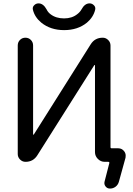

<svg xmlns="http://www.w3.org/2000/svg" viewBox="-20 -978 786 1136"><path d="M633.8 -107.4Q633.8 -100.6 640.6 -100.6H679.7Q701.2 -100.6 714.8 -83Q723.6 -71.3 723.6 -57.6Q723.6 -51.8 722.7 -44.9L683.6 96.7Q678.7 115.2 664.1 126.5Q649.4 137.7 630.9 137.7Q614.3 137.7 604.5 125Q594.7 112.3 598.6 96.7L627 -13.7Q627.9 -15.6 626 -18.1Q624 -20.5 621.1 -20.5H599.6Q576.2 -20.5 559.1 -37.6Q542 -54.7 542 -78.1V-591.8Q542 -592.8 540.5 -593.3Q539.1 -593.8 538.1 -592.8L201.2 -59.6Q176.8 -20.5 130.9 -20.5Q112.3 -20.5 98.6 -34.2Q85 -47.9 85 -66.4V-709Q85 -728.5 98.1 -741.7Q111.3 -754.9 130.4 -754.9Q149.4 -754.9 162.6 -741.7Q175.8 -728.5 175.8 -709V-183.6Q175.8 -181.6 177.2 -181.2Q178.7 -180.7 179.7 -181.6L516.6 -715.8Q541 -754.9 587.9 -754.9Q606.4 -754.9 620.1 -741.2Q633.8 -727.5 633.8 -709ZM461.9 -921.9Q481.4 -958 509.8 -958Q525.4 -958 536.1 -946.3Q543.9 -938.5 543.9 -927.7Q543.9 -923.8 543 -919.9Q532.2 -876 494.1 -843.8Q439.5 -799.8 359.4 -799.8Q279.3 -799.8 224.6 -843.8Q185.5 -876 174.8 -919.9Q173.8 -923.8 173.8 -927.7Q173.8 -938.5 181.6 -946.3Q192.4 -958 208 -958Q236.3 -958 255.9 -921.9Q263.7 -905.3 279.3 -893.6Q311.5 -869.1 358.9 -869.1Q406.2 -869.1 437.5 -894.5Q453.1 -906.2 461.9 -921.9Z"/></svg>

Font: Gen Jyuu Gothic Regular
Style: Regular
Weight: 400
Designer: [Source Han Sans]
Ryoko NISHIZUKA  (kana & ideographs); Paul D. Hunt (Latin, Greek & Cyrillic); Wenlong ZHANG  (bopomofo
Version: Version 1.002.20150607